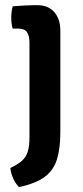

<svg xmlns="http://www.w3.org/2000/svg" viewBox="-20 -520 328 759"><path d="M218.5 3Q218.5 67.5 205 110.5Q191.5 153.5 156.2 179.5Q121 205.5 55.5 219.5Q43 208.5 33 187.2Q23 166 21 144Q49.5 130.5 66 116.2Q82.5 102 89.5 79.8Q96.5 57.5 96.5 21V-352.5Q96.5 -378.5 86.8 -392.8Q77 -407 51.5 -407H30Q24.5 -427 24.5 -449.5Q24.5 -473 30 -495Q52.5 -497 75.5 -498.2Q98.5 -499.5 112 -499.5H128.5Q170.5 -499.5 194.5 -472.2Q218.5 -445 218.5 -398.5Z"/></svg>

Font: Signika Negative SC SemiBold
Style: Regular
Weight: 600
Designer: Anna Giedryś
Foundry: Anna Giedryś
Version: Version 2.000; ttfautohint (v1.8.3) -l 8 -r 50 -G 200 -x 9 -